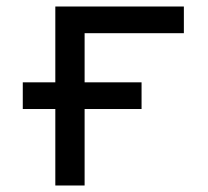

<svg xmlns="http://www.w3.org/2000/svg" viewBox="-20 -570 640 590"><path d="M150 0V-235H50V-317H150V-550H545V-468H240V-317H415V-235H240V0Z"/></svg>

Font: JetBrainsMono NFM
Style: Regular
Weight: 400
Monospace: yes
Designer: Philipp Nurullin, Konstantin Bulenkov
Foundry: JetBrains
Version: Version 2.304; ttfautohint (v1.8.4.7-5d5b);Nerd Fonts 3.3.0